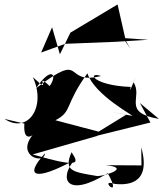

<svg xmlns="http://www.w3.org/2000/svg" viewBox="-74 -819 731 859"><path d="M559 -79 398 -80C511 -69 403 -34 363 -31C253 -50 209 -52 246 -138C276 -92 296 -63 72 -128L365 -212L357 -211L599 -271L552 -358L637 -287C468 -316 568 -385 523 -451C552 -526 496 -375 511 -430C336 -437 316 -500 378 -479C202 -435 315 -599 87 -424C157 -527 185 -484 148 -434C71 -507 170 -382 73 -474C135 -340 50 -218 -54 -287L35 -266C27 -151 106 -248 72 -215C-4 -121 125 -81 127 -133C30 -26 85 -8 259 -103C188 -21 222 71 408 -44C479 83 360 -24 440 4C476 7 608 19 558 -160ZM422 -318 491 -306 367 -230 174 -281C251 -321 213 -347 317 -491C350 -391 533 -298 516 -301ZM509 -602 489 -636 452 -799 241 -673 194 -576 159 -697 110 -584 218 -623 444 -632 589 -641 476 -649Z"/></svg>

Font: Asimov Silicon
Style: Regular
Weight: 400
Designer: Google
Version: Version 2.000980; 2014